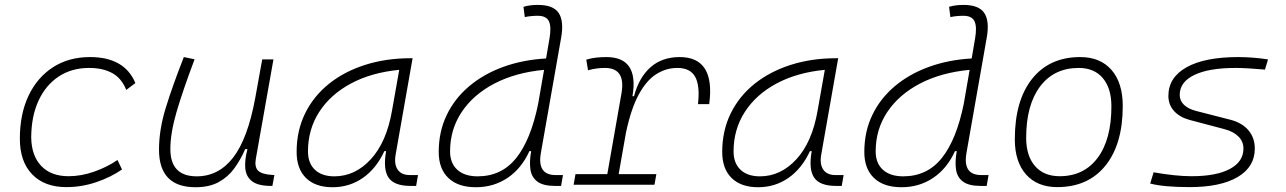

<svg xmlns="http://www.w3.org/2000/svg" viewBox="-20 -763 5313 793"><path d="M263.2 -35.2Q314.5 -35.2 367.4 -53.5Q420.4 -71.8 465.3 -102.1L483.9 -63Q436.5 -30.3 376.7 -10.3Q316.9 9.8 253.9 9.8Q163.6 9.8 112.8 -43Q62 -95.7 62 -189.9Q62 -292 97.9 -367.7Q133.8 -443.4 199 -485.4Q264.2 -527.3 351.6 -527.3Q494.6 -527.3 539.1 -419.9L501.5 -391.6Q481.9 -440.4 443.1 -461.4Q404.3 -482.4 347.7 -482.4Q275.9 -482.4 222.2 -446.8Q168.5 -411.1 138.9 -346.7Q109.4 -282.2 108.9 -195.8Q109.9 -120.1 150.4 -77.6Q190.9 -35.2 263.2 -35.2Z M787.6 10.3Q636.7 10.3 636.7 -145Q636.7 -227.1 664.6 -317.6Q692.4 -408.2 739.3 -527.3L783.7 -518.1Q734.9 -388.7 709.2 -300.8Q683.6 -212.9 683.6 -147.5Q683.6 -34.7 792.5 -34.7Q883.3 -34.7 943.4 -112.8Q1003.4 -190.9 1034.2 -358.4L1063 -517.6H1109.4L1036.6 -106.9Q1030.8 -73.2 1046.1 -58.1Q1061.5 -43 1104.5 -40.5L1113.3 -40L1105 4.9H1099.6Q1046.9 4.9 1021.7 -13.9Q996.6 -32.7 993.2 -66.7Q989.7 -100.6 1002 -147H992.7Q973.6 -103 947.5 -67.4Q921.4 -31.7 882.8 -10.7Q844.2 10.3 787.6 10.3Z M1353.5 10.3Q1282.7 10.3 1243.9 -27.8Q1205.1 -65.9 1205.1 -135.3Q1205.1 -223.1 1240.2 -294.7Q1275.4 -366.2 1338.9 -417Q1402.3 -467.8 1488.3 -495.1Q1574.2 -522.5 1675.3 -522.5H1684.1L1614.3 -126Q1606.9 -85.4 1622.3 -62.7Q1637.7 -40 1672.4 -40H1706.5L1698.7 4.9H1675.8Q1607.9 4.9 1584.7 -29.5Q1561.5 -64 1574.7 -138.7H1567.4Q1534.2 -66.9 1478.8 -28.3Q1423.3 10.3 1353.5 10.3ZM1360.8 -34.7Q1446.8 -34.7 1511.7 -105.5Q1576.7 -176.3 1599.1 -306.2L1628.9 -474.6Q1513.7 -463.4 1429.2 -418Q1344.7 -372.6 1298.3 -300.5Q1252 -228.5 1252 -137.7Q1252 -88.9 1280.8 -61.8Q1309.6 -34.7 1360.8 -34.7Z M1945.3 10.3Q1872.1 10.3 1832 -27.8Q1792 -65.9 1792 -135.3Q1792 -219.2 1825 -287.8Q1857.9 -356.4 1918 -407Q1978 -457.5 2058.8 -486.8Q2139.6 -516.1 2235.4 -521.5L2249.5 -604Q2257.8 -651.9 2247.3 -674.8Q2236.8 -697.8 2200.7 -697.8Q2187.5 -697.8 2174.1 -696.5Q2160.6 -695.3 2147.5 -692.4L2142.1 -734.9Q2156.7 -739.3 2171.6 -741Q2186.5 -742.7 2201.7 -742.7Q2265.1 -742.7 2287.4 -709.5Q2309.6 -676.3 2297.9 -608.9L2213.9 -131.3Q2197.8 -40 2274.9 -40H2305.2L2297.4 4.9H2272.5Q2223.1 4.9 2199.2 -13.2Q2175.3 -31.2 2170.7 -63.5Q2166 -95.7 2173.8 -138.7H2166.5Q2133.8 -66.9 2076.4 -28.3Q2019 10.3 1945.3 10.3ZM2203.1 -335.9V-336.4L2227.1 -474.6Q2109.4 -463.4 2022.2 -418Q1935.1 -372.6 1887 -300.5Q1838.9 -228.5 1838.9 -137.7Q1838.9 -88.9 1868.9 -61.8Q1898.9 -34.7 1952.6 -34.7Q2051.8 -34.7 2112.3 -110.6Q2172.9 -186.5 2203.1 -335.9Z M2349.1 0 2356.9 -43.9H2488.3L2546.9 -377.9Q2564.9 -482.4 2478.5 -482.4Q2442.4 -482.4 2408.7 -472.7L2401.4 -516.6Q2421.9 -522.9 2442.6 -525.1Q2463.4 -527.3 2484.4 -527.3Q2619.6 -527.3 2592.3 -365.7H2598.6Q2619.1 -442.9 2666.7 -485.1Q2714.4 -527.3 2787.1 -527.3Q2935.1 -527.3 2909.2 -333H2862.8Q2871.6 -408.7 2851.3 -445.6Q2831.1 -482.4 2777.3 -482.4Q2731.4 -482.4 2690.9 -457Q2650.4 -431.6 2618.4 -373Q2586.4 -314.5 2565.4 -215.3L2535.2 -43.9H2690.9L2683.1 0Z M3111.3 10.3Q3040.5 10.3 3001.7 -27.8Q2962.9 -65.9 2962.9 -135.3Q2962.9 -223.1 2998 -294.7Q3033.2 -366.2 3096.7 -417Q3160.2 -467.8 3246.1 -495.1Q3332 -522.5 3433.1 -522.5H3441.9L3372.1 -126Q3364.7 -85.4 3380.1 -62.7Q3395.5 -40 3430.2 -40H3464.4L3456.5 4.9H3433.6Q3365.7 4.9 3342.5 -29.5Q3319.3 -64 3332.5 -138.7H3325.2Q3292 -66.9 3236.6 -28.3Q3181.2 10.3 3111.3 10.3ZM3118.7 -34.7Q3204.6 -34.7 3269.5 -105.5Q3334.5 -176.3 3356.9 -306.2L3386.7 -474.6Q3271.5 -463.4 3187 -418Q3102.5 -372.6 3056.2 -300.5Q3009.8 -228.5 3009.8 -137.7Q3009.8 -88.9 3038.6 -61.8Q3067.4 -34.7 3118.7 -34.7Z M3703.1 10.3Q3629.9 10.3 3589.8 -27.8Q3549.8 -65.9 3549.8 -135.3Q3549.8 -219.2 3582.8 -287.8Q3615.7 -356.4 3675.8 -407Q3735.8 -457.5 3816.7 -486.8Q3897.5 -516.1 3993.2 -521.5L4007.3 -604Q4015.6 -651.9 4005.1 -674.8Q3994.6 -697.8 3958.5 -697.8Q3945.3 -697.8 3931.9 -696.5Q3918.5 -695.3 3905.3 -692.4L3899.9 -734.9Q3914.6 -739.3 3929.4 -741Q3944.3 -742.7 3959.5 -742.7Q4022.9 -742.7 4045.2 -709.5Q4067.4 -676.3 4055.7 -608.9L3971.7 -131.3Q3955.6 -40 4032.7 -40H4063L4055.2 4.9H4030.3Q3981 4.9 3957 -13.2Q3933.1 -31.2 3928.5 -63.5Q3923.8 -95.7 3931.6 -138.7H3924.3Q3891.6 -66.9 3834.2 -28.3Q3776.9 10.3 3703.1 10.3ZM3960.9 -335.9V-336.4L3984.9 -474.6Q3867.2 -463.4 3780 -418Q3692.9 -372.6 3644.8 -300.5Q3596.7 -228.5 3596.7 -137.7Q3596.7 -88.9 3626.7 -61.8Q3656.7 -34.7 3710.4 -34.7Q3809.6 -34.7 3870.1 -110.6Q3930.7 -186.5 3960.9 -335.9Z M4346.7 9.8Q4264.2 9.8 4217.8 -42.5Q4171.4 -94.7 4171.4 -187.5Q4171.4 -347.7 4242.9 -437.5Q4314.5 -527.3 4441.4 -527.3Q4524.4 -527.3 4570.8 -474.1Q4617.2 -420.9 4617.2 -325.2Q4617.2 -167.5 4545.7 -78.9Q4474.1 9.8 4346.7 9.8ZM4356.4 -35.2Q4457 -35.2 4513.7 -111.3Q4570.3 -187.5 4570.3 -323.7Q4570.3 -398.4 4534.9 -440.4Q4499.5 -482.4 4435.5 -482.4Q4333.5 -482.4 4275.9 -406Q4218.3 -329.6 4218.3 -193.8Q4218.3 -119.1 4254.9 -77.1Q4291.5 -35.2 4356.4 -35.2Z M4893.1 9.8Q4787.6 9.8 4730.5 -4.9L4744.6 -51.3Q4836.9 -35.2 4900.9 -35.2Q5003.4 -35.2 5059.6 -65.2Q5115.7 -95.2 5115.7 -149.4Q5115.7 -178.2 5095.2 -199Q5074.7 -219.7 5037.6 -229.5L4893.6 -267.6Q4852.1 -278.8 4828.9 -304.7Q4805.7 -330.6 4805.7 -366.7Q4805.7 -443.4 4881.1 -485.4Q4956.5 -527.3 5094.2 -527.3Q5121.6 -527.3 5153.8 -524.9Q5186 -522.5 5217.3 -517.6L5204.6 -475.6Q5126.5 -482.4 5083.5 -482.4Q4973.1 -482.4 4912.8 -453.4Q4852.5 -424.3 4852.5 -371.1Q4852.5 -347.2 4869.9 -330.3Q4887.2 -313.5 4918.5 -305.2L5059.6 -269Q5108.9 -256.8 5135.7 -225.6Q5162.6 -194.3 5162.6 -149.4Q5162.6 -73.7 5092 -32Q5021.5 9.8 4893.1 9.8Z"/></svg>

Font: Cascadia Code NF ExtraLight
Style: Italic
Weight: 200
Italic angle: -10°
Monospace: yes
Designer: Aaron Bell
Foundry: Saja Typeworks
Version: Version 2404.023; ttfautohint (v1.8.4)